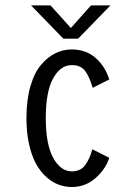

<svg xmlns="http://www.w3.org/2000/svg" viewBox="-20 -700 490 730"><path d="M400 -679.5 277 -553H221L98 -679.5H172L249.5 -593.5L326 -679.5ZM395.5 -100Q382 -57.5 343.5 -23.2Q305 11 252.5 11Q227 11 202.8 2Q178.5 -7 156 -27.2Q133.5 -47.5 117 -77.2Q100.5 -107 90.5 -151.8Q80.5 -196.5 80.5 -251Q80.5 -319.5 95.5 -371.5Q110.5 -423.5 135.8 -453.2Q161 -483 190.5 -497.5Q220 -512 252.5 -512Q306.5 -512 343 -480.2Q379.5 -448.5 395.5 -398L332.5 -366Q319 -411 302.5 -431.8Q286 -452.5 253 -452.5Q210 -452.5 182 -402Q154 -351.5 154 -251Q154 -151.5 182.2 -100Q210.5 -48.5 253 -48.5Q286 -48.5 303.5 -71.8Q321 -95 331 -132.5Z"/></svg>

Font: League Mono Condensed Light
Style: Regular
Weight: 300
Width: 1
Designer: Tyler Finck
Foundry: The League of Moveable Type / Tyler Finck
Version: Version 2.210